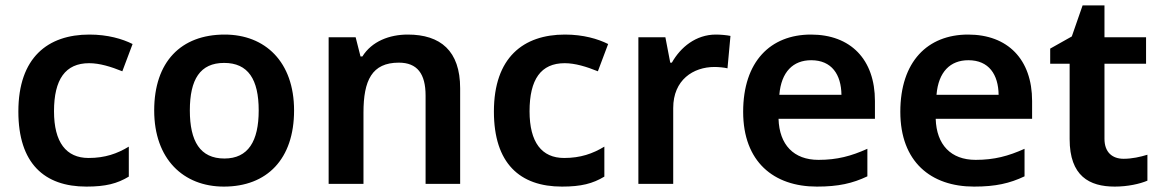

<svg xmlns="http://www.w3.org/2000/svg" viewBox="-20 -681 4298 711"><path d="M300 10C371 10 414 -1 457 -27V-138C414 -112 369 -96 308 -96C225 -96 180 -154 180 -269C180 -387 222 -447 310 -447C349 -447 391 -434 433 -417L471 -518C433 -537 379 -553 311 -553C157 -553 48 -468 48 -268C48 -76 144 10 300 10Z M1069 -272C1069 -452 962 -553 812 -553C650 -553 551 -452 551 -272C551 -92 659 10 809 10C969 10 1069 -92 1069 -272ZM683 -272C683 -387 721 -448 810 -448C899 -448 938 -387 938 -272C938 -158 899 -94 811 -94C721 -94 683 -158 683 -272Z M1490 -553C1422 -553 1357 -528 1322 -472H1315L1297 -543H1197V0H1326V-264C1326 -383 1357 -449 1457 -449C1525 -449 1556 -408 1556 -327V0H1684V-354C1684 -493 1611 -553 1490 -553Z M2061 10C2132 10 2175 -1 2218 -27V-138C2175 -112 2130 -96 2069 -96C1986 -96 1941 -154 1941 -269C1941 -387 1983 -447 2071 -447C2110 -447 2152 -434 2194 -417L2232 -518C2194 -537 2140 -553 2072 -553C1918 -553 1809 -468 1809 -268C1809 -76 1905 10 2061 10Z M2631 -553C2557 -553 2500 -506 2468 -449H2462L2444 -543H2344V0H2473V-281C2473 -385 2547 -433 2626 -433C2640 -433 2662 -431 2674 -428L2685 -548C2671 -551 2648 -553 2631 -553Z M2983 -553C2833 -553 2732 -453 2732 -267C2732 -82 2845 10 3005 10C3085 10 3137 -2 3192 -28V-130C3132 -103 3080 -89 3011 -89C2919 -89 2866 -145 2863 -241H3220V-307C3220 -461 3130 -553 2983 -553ZM2984 -458C3060 -458 3095 -405 3096 -330H2866C2873 -415 2917 -458 2984 -458Z M3565 -553C3415 -553 3314 -453 3314 -267C3314 -82 3427 10 3587 10C3667 10 3719 -2 3774 -28V-130C3714 -103 3662 -89 3593 -89C3501 -89 3448 -145 3445 -241H3802V-307C3802 -461 3712 -553 3565 -553ZM3566 -458C3642 -458 3677 -405 3678 -330H3448C3455 -415 3499 -458 3566 -458Z M4141 -93C4099 -93 4070 -117 4070 -167V-445H4224V-543H4070V-661H3989L3949 -546L3869 -501V-445H3941V-166C3941 -29 4014 10 4108 10C4156 10 4201 0 4229 -12V-108C4203 -100 4172 -93 4141 -93Z"/></svg>

Font: Noto Sans Thaana SemiBold
Style: Regular
Weight: 600
Designer: David Williams
Foundry: Google Inc.
Version: Version 3.001